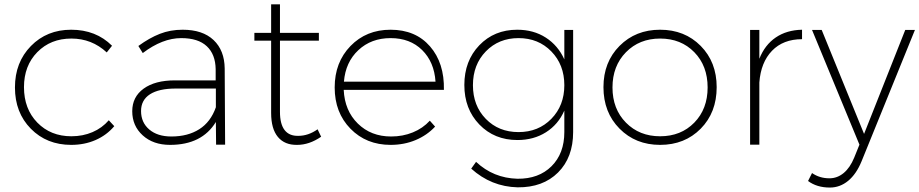

<svg xmlns="http://www.w3.org/2000/svg" viewBox="-20 -657 4175 872"><path d="M303.2 -522Q416 -522 488.8 -449.2L464.8 -418.9Q397 -481.9 304.2 -481.9Q210 -481.9 149.4 -420.2Q88.9 -358.4 88.9 -261.2Q88.9 -162.6 149.4 -100.3Q210 -38.1 304.2 -38.1Q356.4 -38.1 400.1 -56.9Q443.8 -75.7 474.1 -110.8L499 -84Q464.4 -43 414.1 -21Q363.8 1 303.2 1Q192.4 1 120.1 -72.3Q47.9 -145.5 47.9 -259.8Q47.9 -374 120.4 -448Q192.9 -522 303.2 -522Z M580.6 -151.9Q580.6 -216.8 632.3 -254.4Q684.1 -292 774.4 -292H959.5V-342.8Q958.5 -410.2 919.2 -447Q879.9 -483.9 803.2 -483.9Q717.8 -483.9 628.4 -416L608.4 -448.2Q658.7 -484.9 706.1 -503.4Q753.4 -522 809.6 -522Q900.4 -522 950 -475.1Q999.5 -428.2 1000.5 -346.2L1002.4 0H961.4L960.4 -103Q897 1 752.4 1Q675.8 1 628.2 -42.2Q580.6 -85.4 580.6 -151.9ZM620.6 -152.8Q620.6 -100.6 658 -68.8Q695.3 -37.1 758.3 -37.1Q833 -37.1 885 -70.1Q937 -103 960.4 -169.9V-254.9H778.3Q701.7 -254.9 661.1 -228.8Q620.6 -202.6 620.6 -152.8Z M1135.3 -472.2V-507.8H1211.4V-637.2H1251.5V-507.8H1428.2V-472.2H1251.5V-148.9Q1251.5 -93.8 1272.5 -66.4Q1293.5 -39.1 1334.5 -40Q1380.4 -40 1422.4 -69.8L1438.5 -36.1Q1384.8 1 1329.6 1Q1272.9 2 1242.2 -34.9Q1211.4 -71.8 1211.4 -144V-472.2Z M1753.9 -522Q1867.2 -522 1932.9 -446.5Q1998.5 -371.1 1996.1 -249H1541Q1545.4 -154.3 1605.2 -95.7Q1665 -37.1 1756.3 -37.1Q1809.6 -37.1 1855 -55.7Q1900.4 -74.2 1932.1 -108.9L1956.1 -82Q1919.4 -42.5 1867.4 -20.8Q1815.4 1 1753.9 1Q1643.6 1 1571.8 -72.3Q1500 -145.5 1500 -259.8Q1500 -374 1571.8 -448Q1643.6 -522 1753.9 -522ZM1542 -286.1H1958Q1952.1 -375.5 1897.2 -429.7Q1842.3 -483.9 1753.9 -483.9Q1666 -483.9 1607.7 -429.4Q1549.3 -375 1542 -286.1Z M2088.9 -271Q2088.9 -380.4 2156.7 -451.2Q2224.6 -522 2329.1 -522Q2403.3 -522 2459 -486.1Q2514.6 -450.2 2543 -387.2V-521H2583V-57.1Q2583 58.1 2514.4 126.5Q2445.8 194.8 2331.1 193.8Q2210.9 190.9 2120.1 108.9L2142.1 78.1Q2220.7 151.9 2330.1 154.8Q2426.8 155.8 2484.9 97.9Q2543 40 2543 -57.1V-154.8Q2515.6 -91.8 2459.7 -56.4Q2403.8 -21 2330.1 -21Q2225.1 -21 2157 -91.6Q2088.9 -162.1 2088.9 -271ZM2127.9 -270Q2127.9 -177.2 2186.3 -117.2Q2244.6 -57.1 2335 -57.1Q2425.3 -57.1 2484.1 -117.4Q2543 -177.7 2543 -270Q2543 -362.8 2484.1 -423.3Q2425.3 -483.9 2335 -483.9Q2245.1 -483.9 2186.5 -423.6Q2127.9 -363.3 2127.9 -270Z M2720.7 -261.2Q2720.7 -375 2793.7 -448.5Q2866.7 -522 2978 -522Q3089.8 -522 3162.4 -448.5Q3234.9 -375 3234.9 -261.2Q3234.9 -146 3162.4 -72.5Q3089.8 1 2978 1Q2866.7 1 2793.7 -72.8Q2720.7 -146.5 2720.7 -261.2ZM2978 -38.1Q3072.8 -38.1 3133.3 -100.1Q3193.8 -162.1 3193.8 -259.8Q3193.8 -357.9 3133.3 -419.9Q3072.8 -481.9 2978 -481.9Q2883.8 -481.9 2822.8 -419.7Q2761.7 -357.4 2761.7 -259.8Q2761.7 -162.1 2822.8 -100.1Q2883.8 -38.1 2978 -38.1Z M3386.7 0V-521H3428.7V-390.1Q3453.6 -453.1 3503.2 -486.8Q3552.7 -520.5 3622.6 -522V-479Q3537.1 -479 3486.3 -426.5Q3435.5 -374 3428.7 -282.2V0Z M3649.9 165 3668 128.9Q3702.1 152.8 3747.1 152.8Q3782.7 152.8 3811.8 128.7Q3840.8 104.5 3859.4 59.1L3883.3 0L3668 -521H3711.9L3904.3 -48.8L4091.3 -521H4135.3L3893.1 75.2Q3869.1 133.8 3832 164.3Q3794.9 194.8 3749 194.8Q3689.9 194.8 3649.9 165Z"/></svg>

Font: Trueno UltraLight
Style: Regular
Weight: 250
Designer: Julieta Ulanovsky
Foundry: Julieta Ulanovsky
Version: Version 3.001b | FøM Fix